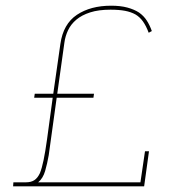

<svg xmlns="http://www.w3.org/2000/svg" viewBox="-20 -654 614 674"><path d="M486 0 503 -123H489L473 -14H114Q131 -28 138.5 -54Q146 -80 151 -109L179 -311H308L310 -325H181L206 -504Q209 -527 219 -548Q229 -569 248 -585Q267 -601 296.5 -610.5Q326 -620 368 -620Q398 -620 419 -616Q440 -612 456 -603Q471 -594 482 -578.5Q493 -563 502 -539L513 -545Q506 -565 495.5 -581.5Q485 -598 468 -610Q451 -621 427 -627.5Q403 -634 370 -634Q298 -634 250 -602Q202 -570 192 -500L167 -325H102L100 -311H165L145 -164Q139 -121 133 -92Q127 -63 120 -46Q112 -29 100.5 -21.5Q89 -14 71 -14H27L26 0Z"/></svg>

Font: Josefin Slab Thin
Style: Italic
Weight: 100
Italic angle: -12°
Designer: Santiago Orozco
Foundry: Typemade
Version: Version 2.000